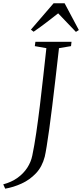

<svg xmlns="http://www.w3.org/2000/svg" viewBox="-110 -1000 504 1180"><path d="M-78 159.5 -90 133Q-39.5 119.5 -2.5 93Q34.5 66.5 57.5 31Q80.5 -4.5 88.5 -44Q101 -103.5 112.8 -183.8Q124.5 -264 135.5 -353.8Q146.5 -443.5 156.2 -533.8Q166 -624 175 -704L104 -716.5L107.5 -743H329.5L326.5 -716.5L252.5 -704Q241.5 -606 231 -516.2Q220.5 -426.5 211 -348.2Q201.5 -270 192.8 -207.5Q184 -145 177 -101.5Q170 -58 165 -37Q149 25 110.8 65.2Q72.5 105.5 22.5 128.2Q-27.5 151 -78 159.5ZM80 -818 219.5 -980H287L374.5 -815.5L356.5 -804Q330 -832.5 302.5 -860.5Q275 -888.5 247.5 -918Q212 -890.5 176.8 -863.2Q141.5 -836 96.5 -805Z"/></svg>

Font: Merriweather 96pt Light
Style: Italic
Weight: 300
Italic angle: -7.8°
Version: Version 2.101